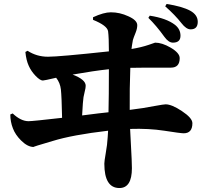

<svg xmlns="http://www.w3.org/2000/svg" viewBox="-20 -867 1040 968"><path d="M735 -788Q819 -775 862 -742Q890 -720 890 -687Q890 -652 852 -652Q830 -652 809 -681Q768 -738 728 -777ZM527 -301Q529 -378 529 -518Q454 -510 346 -491Q412 -466 412 -435Q412 -424 408 -409L401 -377Q398 -360 394 -285Q495 -298 527 -301ZM449 -780Q503 -805 539 -805Q584 -805 627 -785Q672 -765 672 -740Q672 -723 664 -703Q653 -676 650 -665Q644 -632 643 -620Q692 -628 730 -641L762 -652Q797 -652 840 -627Q886 -600 886 -574Q886 -526 842 -526Q660 -526 637 -525Q633 -418 634 -313Q701 -321 762 -333Q806 -341 815 -341Q846 -341 897 -307Q950 -272 950 -246Q950 -195 906 -195Q891 -195 808 -208Q730 -220 636 -217L638 -178Q640 -152 640 -139Q645 -52 645 -19Q645 81 582 81Q506 81 506 -42Q506 -54 513 -94Q521 -138 523 -176L525 -208Q345 -187 245 -156Q142 -126 150 -126Q119 -126 86 -159Q57 -188 45 -220Q32 -253 32 -290L44 -295Q85 -256 124 -256Q144 -256 293 -273Q291 -379 287 -416Q283 -450 263 -475Q203 -461 196 -461Q182 -461 159 -485Q137 -508 125 -535Q112 -563 108 -605L119 -611Q165 -581 222 -581Q278 -581 529 -608Q529 -678 525 -709Q521 -738 449 -767ZM820 -847Q898 -835 939 -813Q977 -792 977 -757Q977 -719 941 -719Q919 -719 895 -750Q863 -791 813 -835Z"/></svg>

Font: Source Han Serif CN Heavy
Style: Regular
Weight: 900
Designer: Ryoko NISHIZUKA  (kana & ideographs); Frank Grießhammer (Latin, Greek & Cyrillic); Wenlong ZHANG  (bopomofo); Sandoll Co
Foundry: Adobe Systems Incorporated
Version: Version 1.000;PS 1;hotconv 16.6.53;makeotf.lib2.5.65590